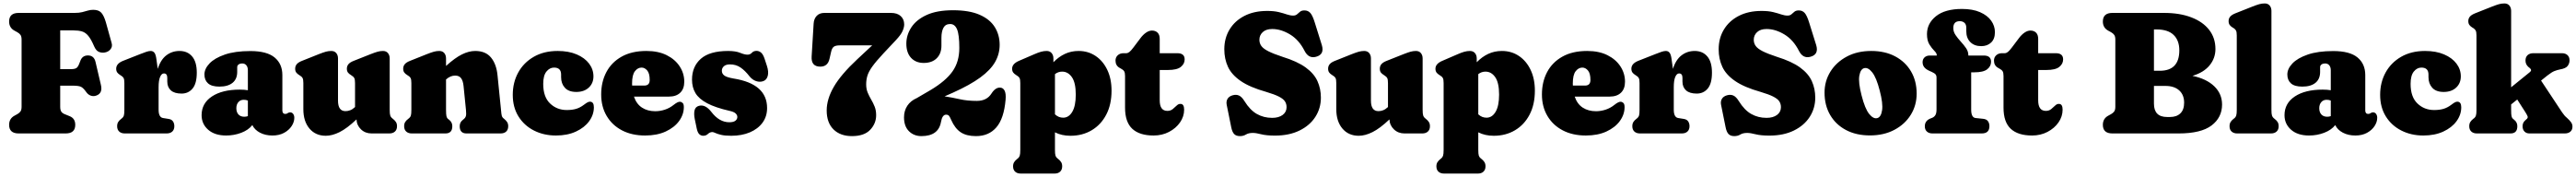

<svg xmlns="http://www.w3.org/2000/svg" viewBox="-20 -775 14975 1028"><path d="M413.5 -700Q440 -700 457.8 -704.5Q475.5 -709 490.5 -713.5Q505.5 -718 522 -718Q554 -718 569.2 -700.8Q584.5 -683.5 595.5 -645.5L629 -525Q635 -504.5 622.5 -489Q610 -473.5 588.5 -470Q571 -467 554.8 -473.8Q538.5 -480.5 527.5 -505.5Q510 -546.5 493.5 -566.5Q477 -586.5 456.5 -592.5Q436 -598.5 407 -598.5H330V-373.5H393.5Q419.5 -373.5 428.5 -383.5Q437.5 -393.5 446 -418.5Q457 -453 491 -453Q527 -453 535.5 -414.5L566.5 -282.5Q578.5 -232.5 538.5 -219.5Q522.5 -214 507 -219.8Q491.5 -225.5 480.5 -241.5Q465 -263.5 451.5 -270.5Q438 -277.5 402 -277.5H330V-155.5Q330 -136 336.2 -126.8Q342.5 -117.5 356 -112L385.5 -100Q417.5 -87 417.5 -50Q417.5 0 362 0H88.5Q33 0 33 -50Q33 -86.5 65 -103.5L80.5 -112Q93 -119 99.2 -128Q105.5 -137 105.5 -155V-545Q105.5 -563 99.2 -572Q93 -581 80.5 -588L65 -596.5Q33 -613.5 33 -650Q33 -700 88.5 -700Z M889.5 -429.5 897 -375Q914 -428.5 947.2 -453.8Q980.5 -479 1023.5 -479Q1070 -479 1097 -447.2Q1124 -415.5 1124 -353Q1124 -290 1099.5 -260.8Q1075 -231.5 1035.5 -231.5Q994 -231.5 973.2 -250.2Q952.5 -269 952.5 -301.5V-322.5Q952.5 -348.5 933 -348.5Q919.5 -348.5 910.8 -328.5Q902 -308.5 902 -268.5V-138Q902 -93.5 928 -89.5L959 -84.5Q977.5 -82 985.5 -70.2Q993.5 -58.5 993.5 -42Q993.5 -22.5 981.8 -11.2Q970 0 948.5 0H705.5Q685 0 673 -11Q661 -22 661 -42Q661 -56.5 667 -66.2Q673 -76 684.5 -84.5L690.5 -89.5Q697 -94.5 700 -103.8Q703 -113 703 -138V-292.5Q703 -313.5 698.5 -321.8Q694 -330 685 -335L679 -339Q667.5 -346 661.5 -354.2Q655.5 -362.5 655.5 -376Q655.5 -405.5 695 -421.5L795.5 -461Q816.5 -469.5 831 -474.2Q845.5 -479 856 -479Q869.5 -479 877.8 -468.5Q886 -458 889.5 -429.5Z M1152 -106Q1152 -175 1212 -214.8Q1272 -254.5 1374 -254.5Q1400.5 -254.5 1421 -251V-367Q1421 -385 1412.2 -395.8Q1403.5 -406.5 1387.5 -406.5Q1376 -406.5 1367.5 -400.8Q1359 -395 1359 -385V-357.5Q1359 -316 1332 -294Q1305 -272 1255.5 -272Q1210.5 -272 1189.5 -290.8Q1168.5 -309.5 1168.5 -342.5Q1168.5 -375.5 1198 -406.5Q1227.5 -437.5 1286.8 -458Q1346 -478.5 1435.5 -478.5Q1531.5 -478.5 1576.5 -441.2Q1621.5 -404 1621.5 -339V-132.5Q1621.5 -125.5 1625.2 -119.5Q1629 -113.5 1638.5 -113.5Q1644 -113.5 1647.2 -115Q1650.5 -116.5 1653.5 -118.5Q1656 -120 1659 -121.2Q1662 -122.5 1666 -122.5Q1678 -122.5 1684.5 -113.2Q1691 -104 1691 -91Q1691 -66.5 1675.5 -42.8Q1660 -19 1631.5 -3.5Q1603 12 1564 12Q1522.5 12 1491.2 -4.5Q1460 -21 1447 -48.5Q1424 -19.5 1382.5 -3.8Q1341 12 1294.5 12Q1228.5 12 1190.2 -21.5Q1152 -55 1152 -106ZM1354 -146.5Q1354 -123.5 1366.2 -110.2Q1378.5 -97 1400 -97Q1411 -97 1421 -100.5V-191Q1410.5 -195.5 1397 -195.5Q1377.5 -195.5 1365.8 -182Q1354 -168.5 1354 -146.5Z M1743.5 -141V-292.5Q1743.5 -313.5 1739 -321.8Q1734.5 -330 1725.5 -335L1719.5 -339Q1708 -346 1702 -354.2Q1696 -362.5 1696 -376Q1696 -391 1705 -402Q1714 -413 1735.5 -421.5L1833.5 -460.5Q1859 -470.5 1874.5 -474.8Q1890 -479 1906 -479Q1924.5 -479 1934.8 -466.8Q1945 -454.5 1945 -435.5V-190.5Q1945 -129.5 1988.5 -129.5Q2002.5 -129.5 2016 -134.8Q2029.5 -140 2043 -152.5L2044 -153.5V-292.5Q2044 -313.5 2039.5 -321.8Q2035 -330 2026 -335L2020.5 -339Q2008.5 -346 2002.5 -354.2Q1996.5 -362.5 1996.5 -376Q1996.5 -391 2005.5 -402Q2014.5 -413 2036 -421.5L2134.5 -460.5Q2160 -470.5 2175.5 -474.8Q2191 -479 2206.5 -479Q2225 -479 2235.2 -466.8Q2245.5 -454.5 2245.5 -435.5V-138Q2245.5 -113 2248.8 -103.8Q2252 -94.5 2258.5 -89.5L2264.5 -84.5Q2275.5 -76 2281.8 -66.2Q2288 -56.5 2288 -42Q2288 -22 2276 -11Q2264 0 2243.5 0H2140Q2103.5 0 2078.8 -23.5Q2054 -47 2052.5 -81.5Q1997 -29 1954.2 -7.8Q1911.5 13.5 1874 13.5Q1814.5 13.5 1779 -28.5Q1743.5 -70.5 1743.5 -141Z M2573 -435.5V-392Q2625.5 -439.5 2665.8 -459.2Q2706 -479 2743 -479Q2803.5 -479 2835 -440.2Q2866.5 -401.5 2872.5 -336L2892.5 -138Q2894.5 -113 2896.8 -103.8Q2899 -94.5 2905 -89.5L2911 -84.5Q2922 -75.5 2928.2 -66Q2934.5 -56.5 2934.5 -42Q2934.5 -22 2922.8 -11Q2911 0 2890 0H2692Q2652.5 0 2652.5 -42Q2652.5 -65 2670.5 -78.5L2677.5 -84.5Q2684.5 -89.5 2688 -99.5Q2691.5 -109.5 2689 -135.5L2675 -274.5Q2672 -305 2660.8 -320.5Q2649.5 -336 2626 -336Q2613 -336 2599.8 -330.8Q2586.5 -325.5 2573 -313.5V-138Q2573 -110.5 2575.5 -100Q2578 -89.5 2584.5 -84.5L2592 -78.5Q2609.5 -64.5 2609.5 -42Q2609.5 0 2569.5 0H2374Q2353.5 0 2341.5 -11Q2329.5 -22 2329.5 -42Q2329.5 -56.5 2335.5 -66.2Q2341.5 -76 2353 -84.5L2359 -89.5Q2365.5 -94.5 2368.5 -103.8Q2371.5 -113 2371.5 -138V-292.5Q2371.5 -313.5 2367 -321.8Q2362.5 -330 2353.5 -335L2347.5 -339Q2336 -346 2330 -354.2Q2324 -362.5 2324 -376Q2324 -391 2333 -402Q2342 -413 2363.5 -421.5L2461.5 -460.5Q2487 -470.5 2502.5 -474.8Q2518 -479 2534 -479Q2552.5 -479 2562.8 -466.8Q2573 -454.5 2573 -435.5Z M3430 -331.5Q3430 -291.5 3402.8 -266.2Q3375.5 -241 3330.5 -241Q3286 -241 3264 -265.2Q3242 -289.5 3242 -327V-342Q3242 -382.5 3201 -382.5Q3175.5 -382.5 3156.8 -359.5Q3138 -336.5 3138 -288Q3138 -212 3177.8 -174Q3217.5 -136 3275 -136Q3306.5 -136 3329.2 -142.8Q3352 -149.5 3374 -166Q3388.5 -177 3396 -180.8Q3403.5 -184.5 3410.5 -184.5Q3432.5 -183.5 3432.5 -152Q3432.5 -108.5 3405 -71Q3377.5 -33.5 3328 -10.8Q3278.5 12 3212 12Q3141 12 3084 -17Q3027 -46 2994 -99Q2961 -152 2961 -224Q2961 -296.5 2992.8 -354Q3024.5 -411.5 3083.2 -445.2Q3142 -479 3222 -479Q3286 -479 3332.8 -459Q3379.5 -439 3404.8 -405.5Q3430 -372 3430 -331.5Z M3958 -300.5Q3958 -259 3934.5 -236.5Q3911 -214 3869 -214H3665.5Q3680 -171 3712.2 -150Q3744.5 -129 3789.5 -129Q3817.5 -129 3845.5 -138.2Q3873.5 -147.5 3896.5 -166Q3920.5 -185 3933 -184Q3942 -183.5 3948.8 -176.8Q3955.5 -170 3955.5 -153Q3955.5 -110 3928 -72.2Q3900.5 -34.5 3850 -11.2Q3799.5 12 3730.5 12Q3653 12 3595.8 -18Q3538.5 -48 3506.8 -101.8Q3475 -155.5 3475 -226.5Q3475 -299 3505 -356Q3535 -413 3593.8 -446Q3652.5 -479 3738 -479Q3807 -479 3856 -454.5Q3905 -430 3931.5 -389.2Q3958 -348.5 3958 -300.5ZM3654.5 -289Q3654.5 -283.5 3655 -278H3725.5Q3757 -278 3757 -310.5Q3757 -349 3742.5 -365.8Q3728 -382.5 3710 -382.5Q3687.5 -382.5 3671 -361.2Q3654.5 -340 3654.5 -289Z M4219.5 -65Q4244.5 -65 4255.5 -74Q4266.5 -83 4266.5 -95.5Q4266.5 -106.5 4256.8 -116Q4247 -125.5 4222 -131Q4139 -150 4091.2 -175.2Q4043.5 -200.5 4023.2 -234Q4003 -267.5 4003 -312.5Q4003 -388.5 4054.5 -433.8Q4106 -479 4213 -479Q4256.5 -479 4282.8 -468.2Q4309 -457.5 4325.5 -457.5Q4341 -457.5 4351 -468.5Q4361 -479.5 4378 -479.5Q4392.5 -479.5 4404.2 -469.8Q4416 -460 4424.5 -435L4438.5 -392.5Q4449.5 -358.5 4443.5 -335Q4437.5 -311.5 4418 -304Q4397.5 -296.5 4375.5 -304Q4353.5 -311.5 4337 -332Q4311.5 -365 4285 -383Q4258.5 -401 4224 -401Q4200 -401 4188.2 -390.2Q4176.5 -379.5 4176.5 -364Q4176.5 -347.5 4190.2 -336.8Q4204 -326 4244.5 -319Q4439.5 -288 4439.5 -147.5Q4439.5 -98.5 4412.8 -62.2Q4386 -26 4339 -6.2Q4292 13.5 4231 13.5Q4194 13.5 4172.2 8.2Q4150.5 3 4139 -2.5Q4127.5 -8 4121.5 -8Q4107 -8 4095.8 2.8Q4084.5 13.5 4068.5 13.5Q4055 13.5 4045.2 4.2Q4035.5 -5 4030.5 -28.5L4019 -83.5Q4013 -113 4017.8 -134Q4022.5 -155 4044 -160.5Q4080.5 -170 4115.5 -125Q4161.5 -65 4219.5 -65Z M5073.5 -106Q5073.5 -57.5 5038.8 -21Q5004 15.5 4933 15.5Q4865 15.5 4825.5 -23.5Q4786 -62.5 4786 -133.5Q4786 -199.5 4827.5 -271Q4869 -342.5 4963.5 -430.5L5050.5 -511.5H4862.5Q4837 -511.5 4826.5 -503Q4816 -494.5 4811.5 -473L4802.5 -434Q4792.5 -388 4749 -388Q4694.5 -388 4698.5 -447.5L4710 -637Q4711.5 -665.5 4727.8 -682.8Q4744 -700 4772.5 -700H5159.5Q5196.5 -700 5216.5 -681.5Q5236.5 -663 5236.5 -633Q5236.5 -616 5227 -594.5Q5217.5 -573 5188.5 -542L5116 -465Q5073.5 -419.5 5052 -389.8Q5030.5 -360 5023 -336.2Q5015.5 -312.5 5015.5 -285Q5015.5 -258.5 5024.2 -237.5Q5033 -216.5 5044.5 -197Q5056 -177.5 5064.8 -155.8Q5073.5 -134 5073.5 -106Z M5235.5 -93.5Q5235.5 -131.5 5254.5 -160.5Q5273.5 -189.5 5310 -205.5L5389 -251.5Q5477.5 -304 5517.2 -360Q5557 -416 5557 -496.5Q5557 -573 5544 -604.2Q5531 -635.5 5504 -635.5Q5476.5 -635.5 5464.8 -613.8Q5453 -592 5453 -555V-509.5Q5453 -464 5425.8 -436.8Q5398.5 -409.5 5350 -409.5Q5304 -409.5 5276.5 -439Q5249 -468.5 5249 -521.5Q5249 -571.5 5278 -616Q5307 -660.5 5367 -688Q5427 -715.5 5520.5 -715.5Q5614.5 -715.5 5674.5 -689.5Q5734.5 -663.5 5763 -618Q5791.5 -572.5 5791.5 -514.5Q5791.5 -461.5 5765 -415Q5738.5 -368.5 5679 -325Q5619.5 -281.5 5520.5 -237L5471.5 -215.5Q5516.5 -208.5 5559.8 -198.8Q5603 -189 5659 -189Q5717 -189 5744 -232Q5767.5 -268.5 5795.5 -266Q5812 -265 5820.5 -248Q5829 -231 5826 -195.5Q5816.5 -86.5 5772.5 -35.5Q5728.5 15.5 5654 15.5Q5599 15.5 5565.5 -6.5Q5532 -28.5 5510 -78Q5503 -94.5 5497.5 -101.8Q5492 -109 5480 -109Q5458 -109 5450.5 -67Q5436 15.5 5336.5 15.5Q5293 15.5 5264.2 -13Q5235.5 -41.5 5235.5 -93.5Z M6104 -435.5V-413.5Q6134.5 -445 6170.8 -462Q6207 -479 6250.5 -479Q6306 -479 6349.2 -450Q6392.5 -421 6417.2 -369.2Q6442 -317.5 6442 -248.5Q6442 -168 6411.2 -109.2Q6380.5 -50.5 6326.5 -18.5Q6272.5 13.5 6203 13.5Q6152 13.5 6113 -6.5V95Q6113 120 6116.2 129.2Q6119.5 138.5 6126 143.5L6132 148.5Q6143 157 6149 166.8Q6155 176.5 6155 191Q6155 210.5 6143.2 221.8Q6131.5 233 6111 233H5914Q5893.5 233 5881.5 222Q5869.5 211 5869.5 191Q5869.5 176.5 5875.8 166.8Q5882 157 5893 148.5L5899 143.5Q5905 138.5 5908.2 129.2Q5911.5 120 5911.5 95V-292.5Q5911.5 -313.5 5907 -321.8Q5902.5 -330 5893.5 -335L5887.5 -339Q5876 -346 5870 -354.2Q5864 -362.5 5864 -376Q5864 -404.5 5903.5 -421.5L5990.5 -459Q6015.5 -470 6032 -474.5Q6048.5 -479 6064.5 -479Q6083 -479 6093.5 -466.8Q6104 -454.5 6104 -435.5ZM6155 -359Q6131.5 -359 6113 -344.5V-111Q6124.5 -100.5 6136.2 -96Q6148 -91.5 6161 -91.5Q6193.5 -91.5 6213.8 -125.8Q6234 -160 6234 -225.5Q6234 -294.5 6211.5 -326.8Q6189 -359 6155 -359Z M6497.5 -376 6489.5 -380.5Q6465 -394 6465 -423Q6465 -442 6478 -454Q6491 -466 6512 -466H6527.5Q6536.5 -466 6545.8 -473.2Q6555 -480.5 6569 -499L6610.5 -554Q6625 -573.5 6642.5 -585.5Q6660 -597.5 6677 -597.5Q6697.5 -597.5 6709.8 -585.2Q6722 -573 6722 -549V-466H6824.5Q6867 -466 6867 -430Q6867 -404 6844.5 -386.2Q6822 -368.5 6770 -368.5H6722V-192.5Q6722 -131 6766.5 -131Q6785 -131 6797.8 -141.5Q6810.5 -152 6821 -162.2Q6831.5 -172.5 6843.5 -171.5Q6864 -171 6864 -138Q6864 -98.5 6840.2 -64.2Q6816.5 -30 6776.2 -9Q6736 12 6686.5 12Q6604.5 12 6562.5 -27Q6520.5 -66 6520.5 -149.5V-333.5Q6520.5 -353 6515.2 -361.2Q6510 -369.5 6497.5 -376Z M7392 12.5Q7342.5 12.5 7312.2 4.8Q7282 -3 7263.5 -3Q7238.5 -3 7223.5 6.2Q7208.5 15.5 7188.5 15.5Q7166 15.5 7154.5 3.2Q7143 -9 7137.5 -37.5L7111.5 -166Q7107.5 -186 7116.2 -200.8Q7125 -215.5 7145.5 -221.5Q7166.5 -227.5 7182.8 -220.2Q7199 -213 7214.5 -188Q7247.5 -135 7287.2 -112.8Q7327 -90.5 7375.5 -90.5Q7414 -90.5 7436.8 -107.5Q7459.5 -124.5 7459.5 -152.5Q7459.5 -171.5 7450.2 -186Q7441 -200.5 7415.2 -213.8Q7389.5 -227 7340.5 -241.5Q7246.5 -268 7193.5 -304.2Q7140.5 -340.5 7119 -386.5Q7097.5 -432.5 7097.5 -489Q7097.5 -553 7127.8 -603.2Q7158 -653.5 7214 -682.5Q7270 -711.5 7347 -711.5Q7386.5 -711.5 7414 -704.8Q7441.5 -698 7461.2 -691.2Q7481 -684.5 7498 -684.5Q7512 -684.5 7520.5 -692Q7529 -699.5 7538 -707Q7547 -714.5 7563.5 -714.5Q7584.5 -714.5 7597.8 -699.5Q7611 -684.5 7623.5 -644L7664.5 -513Q7681 -458 7630 -445Q7587.5 -434 7564.5 -479Q7531.5 -544 7479.2 -575.2Q7427 -606.5 7376 -606.5Q7340.5 -606.5 7321 -588.5Q7301.5 -570.5 7301.5 -544Q7301.5 -523.5 7313 -507.8Q7324.5 -492 7353.8 -477.2Q7383 -462.5 7436 -445Q7522 -418.5 7570.8 -383Q7619.5 -347.5 7639.2 -303.5Q7659 -259.5 7659 -208Q7659 -146.5 7627 -96.5Q7595 -46.5 7535 -17Q7475 12.5 7392 12.5Z M7748.5 -141V-292.5Q7748.5 -313.5 7744 -321.8Q7739.5 -330 7730.5 -335L7724.5 -339Q7713 -346 7707 -354.2Q7701 -362.5 7701 -376Q7701 -391 7710 -402Q7719 -413 7740.5 -421.5L7838.5 -460.5Q7864 -470.5 7879.5 -474.8Q7895 -479 7911 -479Q7929.5 -479 7939.8 -466.8Q7950 -454.5 7950 -435.5V-190.5Q7950 -129.5 7993.5 -129.5Q8007.5 -129.5 8021 -134.8Q8034.5 -140 8048 -152.5L8049 -153.5V-292.5Q8049 -313.5 8044.5 -321.8Q8040 -330 8031 -335L8025.5 -339Q8013.5 -346 8007.5 -354.2Q8001.5 -362.5 8001.5 -376Q8001.5 -391 8010.5 -402Q8019.5 -413 8041 -421.5L8139.5 -460.5Q8165 -470.5 8180.5 -474.8Q8196 -479 8211.5 -479Q8230 -479 8240.2 -466.8Q8250.5 -454.5 8250.5 -435.5V-138Q8250.5 -113 8253.8 -103.8Q8257 -94.5 8263.5 -89.5L8269.5 -84.5Q8280.5 -76 8286.8 -66.2Q8293 -56.5 8293 -42Q8293 -22 8281 -11Q8269 0 8248.5 0H8145Q8108.5 0 8083.8 -23.5Q8059 -47 8057.5 -81.5Q8002 -29 7959.2 -7.8Q7916.5 13.5 7879 13.5Q7819.5 13.5 7784 -28.5Q7748.5 -70.5 7748.5 -141Z M8565 -435.5V-413.5Q8595.5 -445 8631.8 -462Q8668 -479 8711.5 -479Q8767 -479 8810.2 -450Q8853.5 -421 8878.2 -369.2Q8903 -317.5 8903 -248.5Q8903 -168 8872.2 -109.2Q8841.5 -50.5 8787.5 -18.5Q8733.5 13.5 8664 13.5Q8613 13.5 8574 -6.5V95Q8574 120 8577.2 129.2Q8580.5 138.5 8587 143.5L8593 148.5Q8604 157 8610 166.8Q8616 176.5 8616 191Q8616 210.5 8604.2 221.8Q8592.5 233 8572 233H8375Q8354.5 233 8342.5 222Q8330.5 211 8330.5 191Q8330.5 176.5 8336.8 166.8Q8343 157 8354 148.5L8360 143.5Q8366 138.5 8369.2 129.2Q8372.5 120 8372.5 95V-292.5Q8372.5 -313.5 8368 -321.8Q8363.5 -330 8354.5 -335L8348.5 -339Q8337 -346 8331 -354.2Q8325 -362.5 8325 -376Q8325 -404.5 8364.5 -421.5L8451.5 -459Q8476.5 -470 8493 -474.5Q8509.5 -479 8525.5 -479Q8544 -479 8554.5 -466.8Q8565 -454.5 8565 -435.5ZM8616 -359Q8592.5 -359 8574 -344.5V-111Q8585.5 -100.5 8597.2 -96Q8609 -91.5 8622 -91.5Q8654.5 -91.5 8674.8 -125.8Q8695 -160 8695 -225.5Q8695 -294.5 8672.5 -326.8Q8650 -359 8616 -359Z M9427 -300.5Q9427 -259 9403.5 -236.5Q9380 -214 9338 -214H9134.5Q9149 -171 9181.2 -150Q9213.5 -129 9258.5 -129Q9286.5 -129 9314.5 -138.2Q9342.5 -147.5 9365.5 -166Q9389.5 -185 9402 -184Q9411 -183.5 9417.8 -176.8Q9424.5 -170 9424.5 -153Q9424.5 -110 9397 -72.2Q9369.5 -34.5 9319 -11.2Q9268.5 12 9199.5 12Q9122 12 9064.8 -18Q9007.5 -48 8975.8 -101.8Q8944 -155.5 8944 -226.5Q8944 -299 8974 -356Q9004 -413 9062.8 -446Q9121.5 -479 9207 -479Q9276 -479 9325 -454.5Q9374 -430 9400.5 -389.2Q9427 -348.5 9427 -300.5ZM9123.5 -289Q9123.5 -283.5 9124 -278H9194.5Q9226 -278 9226 -310.5Q9226 -349 9211.5 -365.8Q9197 -382.5 9179 -382.5Q9156.5 -382.5 9140 -361.2Q9123.5 -340 9123.5 -289Z M9698 -429.5 9705.5 -375Q9722.5 -428.5 9755.8 -453.8Q9789 -479 9832 -479Q9878.5 -479 9905.5 -447.2Q9932.5 -415.5 9932.5 -353Q9932.5 -290 9908 -260.8Q9883.5 -231.5 9844 -231.5Q9802.5 -231.5 9781.8 -250.2Q9761 -269 9761 -301.5V-322.5Q9761 -348.5 9741.5 -348.5Q9728 -348.5 9719.2 -328.5Q9710.5 -308.5 9710.5 -268.5V-138Q9710.5 -93.5 9736.5 -89.5L9767.5 -84.5Q9786 -82 9794 -70.2Q9802 -58.5 9802 -42Q9802 -22.5 9790.2 -11.2Q9778.5 0 9757 0H9514Q9493.5 0 9481.5 -11Q9469.5 -22 9469.5 -42Q9469.5 -56.5 9475.5 -66.2Q9481.5 -76 9493 -84.5L9499 -89.5Q9505.5 -94.5 9508.5 -103.8Q9511.5 -113 9511.5 -138V-292.5Q9511.5 -313.5 9507 -321.8Q9502.5 -330 9493.5 -335L9487.5 -339Q9476 -346 9470 -354.2Q9464 -362.5 9464 -376Q9464 -405.5 9503.5 -421.5L9604 -461Q9625 -469.5 9639.5 -474.2Q9654 -479 9664.5 -479Q9678 -479 9686.2 -468.5Q9694.5 -458 9698 -429.5Z M10266 12.5Q10216.5 12.5 10186.2 4.8Q10156 -3 10137.5 -3Q10112.5 -3 10097.5 6.2Q10082.5 15.5 10062.5 15.5Q10040 15.5 10028.5 3.2Q10017 -9 10011.5 -37.5L9985.5 -166Q9981.5 -186 9990.2 -200.8Q9999 -215.5 10019.5 -221.5Q10040.5 -227.5 10056.8 -220.2Q10073 -213 10088.5 -188Q10121.5 -135 10161.2 -112.8Q10201 -90.5 10249.5 -90.5Q10288 -90.5 10310.8 -107.5Q10333.5 -124.5 10333.5 -152.5Q10333.5 -171.5 10324.2 -186Q10315 -200.5 10289.2 -213.8Q10263.5 -227 10214.5 -241.5Q10120.5 -268 10067.5 -304.2Q10014.5 -340.5 9993 -386.5Q9971.5 -432.5 9971.5 -489Q9971.5 -553 10001.8 -603.2Q10032 -653.5 10088 -682.5Q10144 -711.5 10221 -711.5Q10260.5 -711.5 10288 -704.8Q10315.5 -698 10335.2 -691.2Q10355 -684.5 10372 -684.5Q10386 -684.5 10394.5 -692Q10403 -699.5 10412 -707Q10421 -714.5 10437.5 -714.5Q10458.5 -714.5 10471.8 -699.5Q10485 -684.5 10497.5 -644L10538.5 -513Q10555 -458 10504 -445Q10461.5 -434 10438.5 -479Q10405.5 -544 10353.2 -575.2Q10301 -606.5 10250 -606.5Q10214.5 -606.5 10195 -588.5Q10175.5 -570.5 10175.5 -544Q10175.5 -523.5 10187 -507.8Q10198.5 -492 10227.8 -477.2Q10257 -462.5 10310 -445Q10396 -418.5 10444.8 -383Q10493.5 -347.5 10513.2 -303.5Q10533 -259.5 10533 -208Q10533 -146.5 10501 -96.5Q10469 -46.5 10409 -17Q10349 12.5 10266 12.5Z M10858.5 -479Q10938.5 -479 10997.8 -447.5Q11057 -416 11089.8 -360.2Q11122.5 -304.5 11122.5 -231.5Q11122.5 -163.5 11088.5 -108.5Q11054.5 -53.5 10993.2 -21Q10932 11.5 10851 11.5Q10771 11.5 10711.8 -19.8Q10652.5 -51 10619.8 -107Q10587 -163 10587 -237Q10587 -304 10621 -358.8Q10655 -413.5 10716 -446.2Q10777 -479 10858.5 -479ZM10893.5 -89Q10915.5 -95 10921.5 -134.5Q10927.5 -174 10908 -248Q10888.5 -324.5 10864 -355Q10839.5 -385.5 10817 -379Q10796 -373.5 10789.2 -335Q10782.5 -296.5 10802.5 -220Q10822 -143.5 10846.5 -113.2Q10871 -83 10893.5 -89Z M11439.5 -138Q11439.5 -92 11465.5 -89.5L11509 -85Q11528.5 -83 11537 -71.2Q11545.5 -59.5 11545.5 -42.5Q11545.5 0 11501 0H11214.5Q11194 0 11182 -11Q11170 -22 11170 -41.5Q11170 -74 11203 -87L11212 -90.5Q11224 -95 11231 -106Q11238 -117 11238 -140V-324.5Q11238 -336.5 11232.2 -343.2Q11226.5 -350 11209 -358L11198.5 -362.5Q11176 -372.5 11166.5 -384.8Q11157 -397 11157 -414Q11157 -431 11168.5 -441.8Q11180 -452.5 11199.5 -452.5H11239.5V-454.5Q11239.5 -466 11225.2 -480Q11211 -494 11196.8 -516.5Q11182.5 -539 11182.5 -577Q11182.5 -639 11235 -681Q11287.5 -723 11386 -723Q11448.5 -723 11491.2 -704.2Q11534 -685.5 11555.8 -654.8Q11577.5 -624 11577.5 -588.5Q11577.5 -548.5 11555.2 -527.8Q11533 -507 11498 -507Q11458 -507 11434.5 -530.5Q11411 -554 11411 -594V-614Q11411 -633 11400.5 -642.5Q11390 -652 11373 -652Q11335.5 -652 11335.5 -612Q11335.5 -590.5 11348.8 -571.2Q11362 -552 11379.2 -533.2Q11396.5 -514.5 11409.8 -495.2Q11423 -476 11423 -454V-452.5H11512.5Q11555 -452.5 11555 -416.5Q11555 -390 11532.5 -372.5Q11510 -355 11458 -355H11439.5Z M11604.5 -376 11596.5 -380.5Q11572 -394 11572 -423Q11572 -442 11585 -454Q11598 -466 11619 -466H11634.5Q11643.5 -466 11652.8 -473.2Q11662 -480.5 11676 -499L11717.5 -554Q11732 -573.5 11749.5 -585.5Q11767 -597.5 11784 -597.5Q11804.5 -597.5 11816.8 -585.2Q11829 -573 11829 -549V-466H11931.5Q11974 -466 11974 -430Q11974 -404 11951.5 -386.2Q11929 -368.5 11877 -368.5H11829V-192.5Q11829 -131 11873.5 -131Q11892 -131 11904.8 -141.5Q11917.5 -152 11928 -162.2Q11938.5 -172.5 11950.5 -171.5Q11971 -171 11971 -138Q11971 -98.5 11947.2 -64.2Q11923.5 -30 11883.2 -9Q11843 12 11793.5 12Q11711.5 12 11669.5 -27Q11627.5 -66 11627.5 -149.5V-333.5Q11627.5 -353 11622.2 -361.2Q11617 -369.5 11604.5 -376Z M12898 -168Q12898 -92.5 12836.8 -46.2Q12775.5 0 12645.5 0H12260.5Q12205 0 12205 -50Q12205 -86.5 12237 -103.5L12252.5 -112Q12265 -119 12271.2 -128Q12277.5 -137 12277.5 -155V-545Q12277.5 -563 12271.2 -572Q12265 -581 12252.5 -588L12237 -596.5Q12205 -613.5 12205 -650Q12205 -700 12260.5 -700H12560.5Q12652 -700 12719.2 -674.2Q12786.5 -648.5 12823 -601.5Q12859.5 -554.5 12859.5 -490.5Q12859.5 -437 12825.5 -395.5Q12791.5 -354 12726 -334.5Q12807.5 -317.5 12852.8 -273.8Q12898 -230 12898 -168ZM12517.5 -604H12502V-364H12536Q12649.5 -364 12649.5 -482.5Q12649.5 -540 12616.5 -572Q12583.5 -604 12517.5 -604ZM12568.5 -276H12502V-173Q12502 -95.5 12578.5 -95.5H12595.5Q12634 -95.5 12655.8 -116.8Q12677.5 -138 12677.5 -178.5Q12677.5 -224 12648.8 -250Q12620 -276 12568.5 -276Z M13185 -711.5V-138Q13185 -113 13188.2 -103.8Q13191.5 -94.5 13197.5 -89.5L13203.5 -84.5Q13215 -76 13221 -66.2Q13227 -56.5 13227 -42Q13227 -22 13215 -11Q13203 0 13182.5 0H12986Q12965.5 0 12953.5 -11Q12941.5 -22 12941.5 -42Q12941.5 -56.5 12947.5 -66.2Q12953.5 -76 12964.5 -84.5L12971 -89.5Q12977 -94.5 12980.2 -103.8Q12983.5 -113 12983.5 -138V-569Q12983.5 -590 12978.8 -598Q12974 -606 12965.5 -611.5L12959.5 -615Q12948 -622 12942 -630.5Q12936 -639 12936 -652.5Q12936 -667.5 12945 -678.2Q12954 -689 12975 -697.5L13073.5 -736.5Q13099 -746.5 13114.5 -750.8Q13130 -755 13146 -755Q13164.5 -755 13174.8 -742.8Q13185 -730.5 13185 -711.5Z M13261 -106Q13261 -175 13321 -214.8Q13381 -254.5 13483 -254.5Q13509.5 -254.5 13530 -251V-367Q13530 -385 13521.2 -395.8Q13512.5 -406.5 13496.5 -406.5Q13485 -406.5 13476.5 -400.8Q13468 -395 13468 -385V-357.5Q13468 -316 13441 -294Q13414 -272 13364.5 -272Q13319.5 -272 13298.5 -290.8Q13277.5 -309.5 13277.5 -342.5Q13277.5 -375.5 13307 -406.5Q13336.5 -437.5 13395.8 -458Q13455 -478.5 13544.5 -478.5Q13640.5 -478.5 13685.5 -441.2Q13730.5 -404 13730.5 -339V-132.5Q13730.5 -125.5 13734.2 -119.5Q13738 -113.5 13747.5 -113.5Q13753 -113.5 13756.2 -115Q13759.5 -116.5 13762.5 -118.5Q13765 -120 13768 -121.2Q13771 -122.5 13775 -122.5Q13787 -122.5 13793.5 -113.2Q13800 -104 13800 -91Q13800 -66.5 13784.5 -42.8Q13769 -19 13740.5 -3.5Q13712 12 13673 12Q13631.5 12 13600.2 -4.5Q13569 -21 13556 -48.5Q13533 -19.5 13491.5 -3.8Q13450 12 13403.5 12Q13337.5 12 13299.2 -21.5Q13261 -55 13261 -106ZM13463 -146.5Q13463 -123.5 13475.2 -110.2Q13487.5 -97 13509 -97Q13520 -97 13530 -100.5V-191Q13519.5 -195.5 13506 -195.5Q13486.5 -195.5 13474.8 -182Q13463 -168.5 13463 -146.5Z M14286 -331.5Q14286 -291.5 14258.8 -266.2Q14231.5 -241 14186.5 -241Q14142 -241 14120 -265.2Q14098 -289.5 14098 -327V-342Q14098 -382.5 14057 -382.5Q14031.5 -382.5 14012.8 -359.5Q13994 -336.5 13994 -288Q13994 -212 14033.8 -174Q14073.5 -136 14131 -136Q14162.5 -136 14185.2 -142.8Q14208 -149.5 14230 -166Q14244.5 -177 14252 -180.8Q14259.5 -184.5 14266.5 -184.5Q14288.5 -183.5 14288.5 -152Q14288.5 -108.5 14261 -71Q14233.5 -33.5 14184 -10.8Q14134.5 12 14068 12Q13997 12 13940 -17Q13883 -46 13850 -99Q13817 -152 13817 -224Q13817 -296.5 13848.8 -354Q13880.5 -411.5 13939.2 -445.2Q13998 -479 14078 -479Q14142 -479 14188.8 -459Q14235.5 -439 14260.8 -405.5Q14286 -372 14286 -331.5Z M14379.5 0Q14359 0 14347 -11Q14335 -22 14335 -42Q14335 -56.5 14341 -66.2Q14347 -76 14358 -84.5L14364.5 -89.5Q14370.5 -94.5 14373.8 -103.8Q14377 -113 14377 -138V-569Q14377 -590 14372.2 -598Q14367.5 -606 14359 -611.5L14353 -615Q14341.5 -622 14335.5 -630.5Q14329.5 -639 14329.5 -652.5Q14329.5 -667.5 14338.5 -678.2Q14347.5 -689 14368.5 -697.5L14467 -736.5Q14492.5 -746.5 14508 -750.8Q14523.5 -755 14539.5 -755Q14558 -755 14568.2 -742.8Q14578.5 -730.5 14578.5 -711.5V-268L14686.5 -355.5Q14702.5 -367.5 14686 -380.5L14678 -387Q14662 -401.5 14662 -423.5Q14662 -443.5 14674.2 -454.8Q14686.5 -466 14708 -466H14873.5Q14894 -466 14906 -455Q14918 -444 14918 -424.5Q14918 -406.5 14907 -392Q14896 -377.5 14863.5 -372Q14846.5 -368.5 14830.8 -362.5Q14815 -356.5 14790 -337L14752.5 -307L14874.5 -123Q14882.5 -111.5 14888.5 -104.5Q14894.5 -97.5 14903.5 -90Q14919 -76 14927 -64.8Q14935 -53.5 14935 -39.5Q14935 -21 14923 -10.5Q14911 0 14890.5 0H14684.5Q14667 0 14656 -11.2Q14645 -22.5 14645 -42Q14645 -62 14659.5 -75L14666.5 -81.5Q14678 -90 14674 -100Q14670 -110 14659 -127L14614 -197L14578.5 -168.5V-138Q14578.5 -110.5 14580.8 -100.2Q14583 -90 14590 -84.5L14597 -78.5Q14614.5 -64.5 14614.5 -42Q14614.5 0 14575 0Z"/></svg>

Font: Fraunces 72pt SuperSoft Black
Style: Regular
Weight: 900
Version: Version 1.000;[0bf87f6ff]